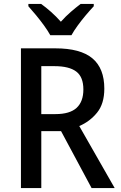

<svg xmlns="http://www.w3.org/2000/svg" viewBox="-20 -961 616 981"><path d="M263 -714Q391 -714 452 -663Q513 -612 513 -508Q513 -431 476 -385.5Q439 -340 385 -317L566 0H448L292 -291H191V0H87V-714ZM258 -623H191V-378H263Q337 -378 371.5 -410Q406 -442 406 -504Q406 -568 369.5 -595.5Q333 -623 258 -623ZM237 -781Q225 -803 205.5 -830Q186 -857 164.5 -883Q143 -909 125 -929V-941H190Q214 -924 240.5 -900.5Q267 -877 291 -850Q316 -878 341.5 -900Q367 -922 392 -941H459V-929Q441 -910 419 -884Q397 -858 377 -830.5Q357 -803 345 -781Z"/></svg>

Font: Noto Sans Sinhala UI SemiCondensed Medium
Style: Regular
Weight: 500
Width: 4
Designer: Jelle Bosma - Monotype Design Team
Foundry: Monotype Imaging Inc.
Version: Version 2.006; ttfautohint (v1.8.4.7-5d5b)